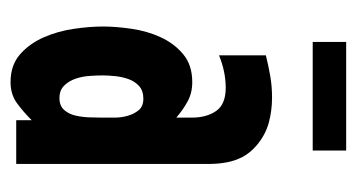

<svg xmlns="http://www.w3.org/2000/svg" viewBox="-180 -502 692 373"><g transform="rotate(90 166.5 -315.0)"><path d="M213 -30Q197 -14 180 -1.5Q163 11 139 11Q106 11 85 -7.5Q64 -26 52 -53.5Q40 -81 35.5 -112Q31 -143 31 -169Q31 -194 35.5 -224.5Q40 -255 52 -281Q64 -307 85 -324.5Q106 -342 139 -342Q160 -342 176.5 -333Q193 -324 208 -311V-341Q208 -370 195 -388.5Q182 -407 150 -407Q119 -407 87 -394V-485Q107 -490 127 -493.5Q147 -497 169 -497Q195 -497 218.5 -490.5Q242 -484 262 -467Q277 -454 284.5 -439.5Q292 -425 295 -408.5Q298 -392 298 -374.5Q298 -357 298 -339V0H213ZM170 -84Q185 -84 193 -93Q201 -102 204 -115Q207 -128 207.5 -142.5Q208 -157 208 -167Q208 -177 208 -190.5Q208 -204 204.5 -216.5Q201 -229 193.5 -238Q186 -247 171 -247Q156 -247 147 -239Q138 -231 133.5 -219Q129 -207 127.5 -193Q126 -179 126 -168Q126 -157 127 -142.5Q128 -128 132.5 -115Q137 -102 146 -93Q155 -84 170 -84ZM61 -641H272V-576H61Z"/></g></svg>

Font: Osterbar
Style: Regular
Weight: 500
Width: 3
Designer: Peter Wiegel, Basierend auf Erbar schmal-halbfette Grotesk v. Jacob Erbar
Foundry: Peter Wiegel
Version: Version 1.0